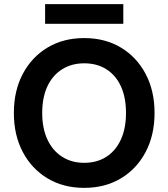

<svg xmlns="http://www.w3.org/2000/svg" viewBox="-20 -896 814 928"><path d="M387 12Q286 12 209.5 -34Q133 -80 90 -161.5Q47 -243 47 -350Q47 -457 90 -538.5Q133 -620 209.5 -666Q286 -712 387 -712Q488 -712 564.5 -666Q641 -620 684 -538.5Q727 -457 727 -350Q727 -243 684 -161.5Q641 -80 564.5 -34Q488 12 387 12ZM387 -109Q449 -109 494.5 -138.5Q540 -168 564.5 -222Q589 -276 589 -350Q589 -425 564.5 -478.5Q540 -532 494.5 -561Q449 -590 387 -590Q326 -590 280 -561Q234 -532 209 -478.5Q184 -425 184 -350Q184 -276 209 -222Q234 -168 280 -138.5Q326 -109 387 -109ZM198 -781V-876H576V-781Z"/></svg>

Font: DM Sans 12pt
Style: Bold
Weight: 700
Version: Version 4.004;gftools[0.9.30]